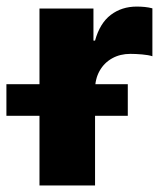

<svg xmlns="http://www.w3.org/2000/svg" viewBox="-66 -567 502 587"><path d="M54.7 0V-541H219.7V-442.9H224.6Q239.3 -496.1 272.7 -521.5Q306.2 -546.9 352.1 -546.9Q364.3 -546.9 376.7 -545.7Q389.2 -544.4 399.9 -541.5V-395Q388.2 -398.9 368.4 -400.6Q348.6 -402.3 332.5 -402.3Q301.3 -402.3 276.9 -388.7Q252.4 -375 238.5 -350.3Q224.6 -325.7 224.6 -292.5V0ZM-46.4 -212.9V-309.6H324.7V-212.9Z"/></svg>

Font: Inter 17pt ExtraBold
Style: Regular
Weight: 800
Version: Version 4.001;git-66647c0bb